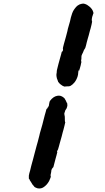

<svg xmlns="http://www.w3.org/2000/svg" viewBox="-20 -803 587 1078"><path d="M301 -265Q310 -267 319 -265Q326 -263 334 -258L343 -250Q343 -250 345 -246Q350 -239 354 -228Q356 -223 356.5 -223.5Q357 -224 356 -226Q355 -228 355 -229L358 -222H357Q360 -212 357 -204Q355 -194 349 -187Q347 -186 345 -178Q343 -171 342 -169Q341 -167 341 -164Q341 -161 341.5 -160.5Q342 -160 342 -159.5Q342 -159 342 -157Q344 -152 344 -142Q344 -121 345 -119Q345 -118 346 -118Q347 -118 346.5 -117Q346 -116 345.5 -112.5Q345 -109 342 -97Q339 -85 336 -73.5Q333 -62 332.5 -61.5Q332 -61 326 -36Q321 -20 315 3Q313 13 311 18Q305 41 302.5 42.5Q300 44 300 47Q300 49 301 49Q302 49 302 50Q302 51 301 54Q301 57 297 70Q295 79 292 88Q281 131 280 134Q279 135 279 136L277 138L273 143Q271 146 271 146L268 155Q268 158 268 158Q268 159 267 165Q262 184 265 185Q266 185 264 194Q261 203 256 213Q243 237 223 249Q212 256 198 255Q191 255 187 253Q174 249 171 243Q171 242 166.5 237.5Q162 233 162 232.5Q162 232 159.5 228Q157 224 154 219L148 210L147 208Q145 201 143 201Q142 201 142 200Q142 199 142 192.5Q142 186 142 183Q144 170 149 155Q150 149 155 130Q160 111 160.5 109.5Q161 108 163.5 99Q166 90 168.5 80Q171 70 174 59Q181 31 186 14Q188 6 192 -7Q198 -30 201 -42Q203 -47 204 -55Q212 -82 218 -104Q219 -110 223 -124Q226 -137 231 -155Q236 -173 237.5 -178Q239 -183 240 -188L243 -193Q244 -192 245 -193.5Q246 -195 247 -198L248 -200Q249 -199 250.5 -201.5Q252 -204 252 -205Q252 -206 252 -206Q255 -207 255 -215Q255 -217 256 -219.5Q257 -222 256.5 -223.5Q256 -225 257 -226L259 -233Q258 -233 261 -237Q279 -261 301 -265ZM440 -782Q448 -784 457 -781Q468 -778 481 -767Q499 -753 504 -734Q504 -732 504.5 -730Q505 -728 504.5 -727Q504 -726 503.5 -726Q503 -726 502 -721.5Q501 -717 500 -715Q499 -713 498.5 -711Q498 -709 497 -705Q494 -694 496 -684Q496 -682 497 -683Q498 -684 497.5 -683Q497 -682 496.5 -678Q496 -674 494 -665Q492 -656 489 -644.5Q486 -633 485 -631Q484 -629 481.5 -617.5Q479 -606 478 -604Q477 -602 473 -587Q469 -572 467 -565Q465 -558 463 -548Q459 -531 455 -528Q452 -524 450.5 -520Q449 -516 448 -513.5Q447 -511 446 -508.5Q445 -506 441.5 -499.5Q438 -493 438 -491Q437 -488 437 -473Q436 -468 435.5 -463.5Q435 -459 435 -458V-456L437 -458L438 -459V-457Q437 -455 436 -451Q434 -437 428 -418Q426 -414 425 -409L424 -405L423 -408V-410L422 -408Q421 -406 420 -402.5Q419 -399 419 -393Q419 -385 416 -375Q410 -355 398 -340Q387 -327 376 -321Q368 -317 352 -318L344 -317H341Q331 -320 319 -330Q317 -331 315.5 -333Q314 -335 312.5 -336.5Q311 -338 309.5 -340Q308 -342 307 -343Q306 -344 306 -344Q307 -345 304 -351Q298 -364 297 -376Q296 -384 298 -394Q299 -397 299 -399.5Q299 -402 298.5 -402.5Q298 -403 300 -411Q303 -420 308 -443Q311 -454 319 -483Q320 -487 323 -497Q326 -509 326.5 -511Q327 -513 328 -513Q331 -513 333 -519Q334 -521 334 -525Q334 -529 333 -530Q332 -531 339 -557Q342 -569 350 -596Q357 -624 358.5 -628.5Q360 -633 361 -641Q365 -654 369 -669Q371 -677 373 -683Q377 -698 378 -705Q380 -709 382 -718Q388 -740 400 -755Q407 -765 416 -772Q427 -780 440 -782Z"/></svg>

Font: TT2020 Style B
Style: Italic
Weight: 400
Italic angle: -15°
Version: Version 0.2.000